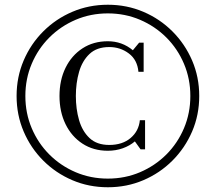

<svg xmlns="http://www.w3.org/2000/svg" viewBox="-20 -780 910 810"><path d="M50 -375Q50 -455 79.8 -524.8Q109.5 -594.5 162.5 -647.5Q215.5 -700.5 285.2 -730.2Q355 -760 435 -760Q515 -760 584.8 -730.2Q654.5 -700.5 707.5 -647.5Q760.5 -594.5 790.5 -524.8Q820.5 -455 820.5 -375Q820.5 -295 790.5 -225.2Q760.5 -155.5 707.5 -102.5Q654.5 -49.5 584.8 -19.8Q515 10 435 10Q355 10 285.2 -19.8Q215.5 -49.5 162.5 -102.5Q109.5 -155.5 79.8 -225.2Q50 -295 50 -375ZM87 -375Q87 -302.5 113.8 -239.2Q140.5 -176 188.2 -128.2Q236 -80.5 299.2 -53.5Q362.5 -26.5 435 -26.5Q507.5 -26.5 570.8 -53.5Q634 -80.5 681.8 -128.2Q729.5 -176 756.2 -239.2Q783 -302.5 783 -375Q783 -447.5 756.2 -510.8Q729.5 -574 681.8 -621.8Q634 -669.5 570.8 -696.5Q507.5 -723.5 435 -723.5Q362.5 -723.5 299.2 -696.5Q236 -669.5 188.2 -621.8Q140.5 -574 113.8 -510.8Q87 -447.5 87 -375ZM592 -273V-150H573L549 -183.5Q527.5 -165 498 -154.5Q468.5 -144 435 -144Q374 -144 328 -174Q282 -204 256.5 -256.2Q231 -308.5 231 -375Q231 -442 256.5 -494Q282 -546 328 -576Q374 -606 435 -606Q495 -606 540.5 -568L567 -600H586V-477H564Q559.5 -527.5 523.5 -554.5Q487.5 -581.5 441 -581.5Q388.5 -581.5 357.8 -552.5Q327 -523.5 313.5 -476.5Q300 -429.5 300 -375Q300 -320.5 313.5 -273.5Q327 -226.5 357.8 -197.5Q388.5 -168.5 441 -168.5Q496.5 -168.5 531 -197.8Q565.5 -227 570 -273Z"/></svg>

Font: Bodoni* 06pt
Style: Regular
Weight: 400
Version: Version 2.3